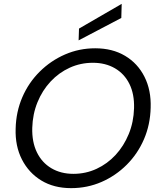

<svg xmlns="http://www.w3.org/2000/svg" viewBox="-20 -962 826 994"><path d="M348 12Q259 12 194 -27.5Q129 -67 93.5 -136.5Q58 -206 61 -296Q63 -383 95.5 -458.5Q128 -534 185.5 -591Q243 -648 316.5 -680Q390 -712 473 -712Q562 -712 627.5 -673Q693 -634 728 -564.5Q763 -495 760 -405Q758 -317 725.5 -241.5Q693 -166 636 -109Q579 -52 505.5 -20Q432 12 348 12ZM360 -62Q424 -62 480 -88Q536 -114 578.5 -160Q621 -206 646.5 -268Q672 -330 674 -402Q676 -475 650 -527.5Q624 -580 575 -608.5Q526 -637 461 -637Q397 -637 341 -611.5Q285 -586 242 -540Q199 -494 174 -432.5Q149 -371 147 -300Q145 -227 171 -173.5Q197 -120 246 -91Q295 -62 360 -62ZM387 -753 389 -814 610 -942 608 -869Z"/></svg>

Font: DM Sans 18pt
Style: Italic
Weight: 400
Italic angle: -10°
Designer: Colophon Foundry, Jonny Pinhorn
Foundry: Colophon Foundry
Version: Version 4.004;gftools[0.9.30]